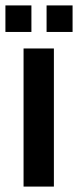

<svg xmlns="http://www.w3.org/2000/svg" viewBox="-58 -689 288 709"><path d="M29 0V-510H141V0ZM-38 -571V-669H58V-571ZM114 -571V-669H210V-571Z"/></svg>

Font: Saira UltraCondensed ExtraBold
Style: Regular
Weight: 800
Width: 1
Designer: Hector Gatti with collaboration of the Omnibus-Type team
Foundry: Omnibus-Type
Version: Version 1.101